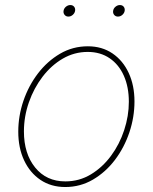

<svg xmlns="http://www.w3.org/2000/svg" viewBox="-20 -733 609 764"><path d="M239.7 11.2Q183.1 11.2 141.1 -17.1Q99.1 -45.4 75.9 -95Q52.7 -144.5 52.7 -209Q52.7 -271.5 73.2 -331.8Q93.8 -392.1 131.1 -440.9Q168.5 -489.7 219 -519.3Q269.5 -548.8 329.6 -548.8Q385.7 -548.8 427.5 -520.5Q469.2 -492.2 492.2 -442.6Q515.1 -393.1 515.1 -329.1Q515.1 -267.1 494.9 -206.5Q474.6 -146 437.5 -96.9Q400.4 -47.9 349.9 -18.3Q299.3 11.2 239.7 11.2ZM240.2 -11.2Q295.4 -11.2 341.6 -39.1Q387.7 -66.9 421.6 -112.8Q455.6 -158.7 474.1 -215.1Q492.7 -271.5 492.7 -328.1Q492.7 -386.7 472.9 -431.4Q453.1 -476.1 416.3 -501.2Q379.4 -526.4 329.1 -526.4Q275.9 -526.4 230 -499.8Q184.1 -473.1 149.4 -427.7Q114.7 -382.3 95 -325.9Q75.2 -269.5 75.2 -210Q75.2 -121.6 119.9 -66.4Q164.6 -11.2 240.2 -11.2ZM449.2 -667Q439.9 -667 434.3 -673.8Q428.7 -680.7 430.2 -689.9Q431.6 -699.7 439.7 -706.3Q447.8 -712.9 457 -712.9Q466.8 -712.9 472.2 -706.3Q477.5 -699.7 476.1 -689.9Q474.6 -680.7 466.8 -673.8Q459 -667 449.2 -667ZM252 -667Q242.7 -667 237.1 -673.8Q231.4 -680.7 232.9 -689.9Q234.4 -699.7 242.4 -706.3Q250.5 -712.9 259.8 -712.9Q269.5 -712.9 274.9 -706.3Q280.3 -699.7 278.8 -689.9Q277.3 -680.7 269.5 -673.8Q261.7 -667 252 -667Z"/></svg>

Font: Inter 17pt Thin
Style: Italic
Weight: 250
Italic angle: -9.3988°
Version: Version 4.001;git-66647c0bb